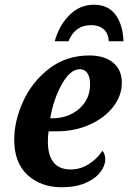

<svg xmlns="http://www.w3.org/2000/svg" viewBox="-20 -780 541 810"><path d="M40 -191Q40 -270 78 -353Q116 -436 188 -491Q260 -546 357 -546Q421 -546 457.5 -515.5Q494 -485 494 -431Q494 -377 458 -330Q422 -283 359 -254.5Q296 -226 219 -226H185Q182 -207 182 -182Q182 -125 206 -95Q230 -65 278 -65Q319 -65 355 -88Q391 -111 412 -144Q424 -130 424 -107Q424 -81 403 -53.5Q382 -26 340.5 -8Q299 10 240 10Q153 10 96.5 -41.5Q40 -93 40 -191ZM200 -281Q268 -281 314 -321Q360 -361 360 -425Q360 -455 348.5 -471.5Q337 -488 317 -488Q276 -488 240.5 -424Q205 -360 192 -281ZM377 -760Q435 -760 466.5 -719Q498 -678 501 -606H439Q437 -640 417 -657Q397 -674 365 -674Q296 -674 269 -606H211Q228 -670 271.5 -715Q315 -760 377 -760Z"/></svg>

Font: Noto Serif Narrow
Style: Bold Italic
Weight: 700
Width: 4
Italic angle: -12°
Designer: Monotype Design Team
Foundry: Monotype Imaging Inc.
Version: Version 1.001